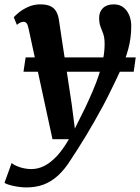

<svg xmlns="http://www.w3.org/2000/svg" viewBox="-55 -586 626 858"><path d="M72.5 -459Q69 -476 63.8 -482.2Q58.5 -488.5 50.5 -488.5Q43 -488.5 36 -485.2Q29 -482 20.5 -475L6.5 -509Q11.5 -515 28 -529Q44.5 -543 70 -554.8Q95.5 -566.5 125 -566.5Q152.5 -566.5 169.5 -558.8Q186.5 -551 195.5 -535.8Q204.5 -520.5 208 -499Q215 -451.5 222.2 -404Q229.5 -356.5 236.8 -309.2Q244 -262 251.2 -214.8Q258.5 -167.5 265.5 -120L279.5 -11.5L325.5 -104Q343.5 -142 359.2 -178.8Q375 -215.5 386.8 -251Q398.5 -286.5 405.5 -321.2Q412.5 -356 412.5 -389Q412.5 -417.5 406.5 -434.2Q400.5 -451 394.2 -466.8Q388 -482.5 388 -506.5Q388 -533 405 -549.8Q422 -566.5 453.5 -566.5Q479.5 -566.5 496.8 -552.8Q514 -539 522.8 -517Q531.5 -495 531.5 -469.5Q531.5 -416.5 518.5 -368.2Q505.5 -320 484.5 -274Q463.5 -228 440 -181Q425 -149.5 406.5 -115Q388 -80.5 368 -45.5Q348 -10.5 328.8 21.5Q309.5 53.5 292.2 80.2Q275 107 262.5 126Q234.5 171 204.2 198.5Q174 226 139.8 238.8Q105.5 251.5 63.5 251.5Q36 251.5 5.8 245Q-24.5 238.5 -35 231L-3 142.5Q7 152 32.5 160.8Q58 169.5 85.5 169.5Q114.5 169.5 142.2 155.8Q170 142 197.8 112.8Q225.5 83.5 253 36H179.5ZM551.5 -329.5 542.5 -265.5H50L59.5 -329.5Z"/></svg>

Font: Merriweather 20pt
Style: Bold Italic
Weight: 700
Italic angle: -7.8°
Version: Version 2.101